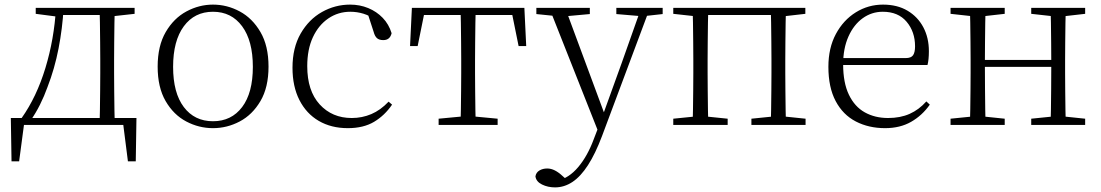

<svg xmlns="http://www.w3.org/2000/svg" viewBox="-20 -542 4775 833"><path d="M539 0H61L87 -23L63 158H30L27 -30H572L569 158H535L512 -23ZM412 0Q413 -24 413.5 -64.5Q414 -105 414.5 -148.5Q415 -192 415 -226V-283Q415 -316 414.5 -359.5Q414 -403 413.5 -443.5Q413 -484 412 -508H478Q477 -484 476.5 -443.5Q476 -403 475.5 -359.5Q475 -316 475 -283V-226Q475 -192 475.5 -148.5Q476 -105 476.5 -64.5Q477 -24 478 0ZM135 -482V-508H237V-470H227ZM445 -470V-508H564V-482L456 -470ZM74 -30Q139 -122 177 -247Q215 -372 223 -508H256Q251 -419 234 -331.5Q217 -244 186 -164Q172 -125 153.5 -88Q135 -51 112 -18V-6ZM237 -477V-508H447V-477Z M904 14Q843 14 788 -15Q733 -44 698.5 -103.5Q664 -163 664 -253Q664 -343 699 -403Q734 -463 789 -492.5Q844 -522 904 -522Q965 -522 1020 -492.5Q1075 -463 1110 -403Q1145 -343 1145 -253Q1145 -163 1110 -103.5Q1075 -44 1020 -15Q965 14 904 14ZM904 -16Q984 -16 1030.5 -77.5Q1077 -139 1077 -252Q1077 -365 1030.5 -428Q984 -491 904 -491Q824 -491 777.5 -428Q731 -365 731 -252Q731 -139 777.5 -77.5Q824 -16 904 -16Z M1489 14Q1417 14 1363 -17.5Q1309 -49 1279 -108Q1249 -167 1249 -248Q1249 -335 1284.5 -396.5Q1320 -458 1377 -490Q1434 -522 1499 -522Q1541 -522 1577.5 -507Q1614 -492 1640.5 -464.5Q1667 -437 1679 -398Q1672 -368 1643 -368Q1625 -368 1615.5 -376.5Q1606 -385 1601 -404L1573 -490L1616 -452Q1585 -474 1557 -482.5Q1529 -491 1500 -491Q1447 -491 1404.5 -462Q1362 -433 1337.5 -380.5Q1313 -328 1313 -255Q1313 -148 1367 -89Q1421 -30 1506 -30Q1551 -30 1591 -47Q1631 -64 1666 -101L1681 -88Q1649 -41 1603 -13.5Q1557 14 1489 14Z M1759 -342 1767 -508H2255L2263 -342H2230L2197 -505L2230 -477H1792L1825 -505L1792 -342ZM1883 0V-27L1999 -38H2023L2139 -27V0ZM1978 0Q1979 -24 1979.5 -64.5Q1980 -105 1980.5 -148.5Q1981 -192 1981 -226V-283Q1981 -316 1980.5 -359.5Q1980 -403 1979.5 -443.5Q1979 -484 1978 -508H2044Q2043 -484 2042.5 -443.5Q2042 -403 2041.5 -359.5Q2041 -316 2041 -283V-226Q2041 -192 2041.5 -148.5Q2042 -105 2042.5 -64.5Q2043 -24 2044 0Z M2388 271Q2357 271 2331.5 258.5Q2306 246 2303 223Q2306 206 2320.5 197.5Q2335 189 2354 189Q2371 189 2387.5 197.5Q2404 206 2420 221L2448 246L2418 259L2398 242Q2448 231 2488.5 183Q2529 135 2556 62L2584 -11L2587 -19L2677 -268L2762 -508H2800L2592 48Q2563 125 2531 174.5Q2499 224 2463.5 247.5Q2428 271 2388 271ZM2581 43 2363 -508H2432L2604 -44L2610 -30ZM2307 -481V-508H2539V-481L2429 -471H2405ZM2654 -481V-508H2855V-481L2774 -472H2760Z M2985 0Q2986 -24 2986.5 -64.5Q2987 -105 2987.5 -148.5Q2988 -192 2988 -226V-283Q2988 -316 2987.5 -359.5Q2987 -403 2986.5 -443.5Q2986 -484 2985 -508H3053Q3052 -484 3051.5 -443.5Q3051 -403 3050.5 -359.5Q3050 -316 3050 -283V-226Q3050 -192 3050.5 -148.5Q3051 -105 3051.5 -64.5Q3052 -24 3053 0ZM3324 0Q3325 -24 3325.5 -64.5Q3326 -105 3326.5 -148.5Q3327 -192 3327 -226V-283Q3327 -316 3326.5 -359.5Q3326 -403 3325.5 -443.5Q3325 -484 3324 -508H3390Q3389 -484 3388.5 -443.5Q3388 -403 3387.5 -359.5Q3387 -316 3387 -283V-226Q3387 -192 3387.5 -148.5Q3388 -105 3388.5 -64.5Q3389 -24 3390 0ZM2901 0V-27L3010 -38H3030L3137 -27V0ZM3240 0V-27L3348 -38H3369L3475 -27V0ZM2901 -482V-508H3018V-470H3010ZM3357 -470V-508H3474V-482L3369 -470ZM3018 -477V-508H3357V-477Z M3820 14Q3749 14 3693 -15Q3637 -44 3605.5 -103.5Q3574 -163 3574 -252Q3574 -334 3606.5 -394.5Q3639 -455 3693 -488.5Q3747 -522 3811 -522Q3873 -522 3917.5 -495.5Q3962 -469 3986 -423.5Q4010 -378 4010 -320Q4010 -283 4004 -260H3604V-290H3909Q3933 -290 3941.5 -302.5Q3950 -315 3950 -341Q3950 -404 3913.5 -447.5Q3877 -491 3810 -491Q3762 -491 3723 -463Q3684 -435 3661 -383.5Q3638 -332 3638 -263Q3638 -183 3663 -131Q3688 -79 3732 -54.5Q3776 -30 3833 -30Q3886 -30 3926.5 -48Q3967 -66 3999 -102L4014 -88Q3981 -41 3933 -13.5Q3885 14 3820 14Z M4188 0Q4189 -24 4189.5 -64.5Q4190 -105 4190.5 -148.5Q4191 -192 4191 -226V-283Q4191 -316 4190.5 -359.5Q4190 -403 4189.5 -443.5Q4189 -484 4188 -508H4256Q4255 -484 4254.5 -443Q4254 -402 4253.5 -357Q4253 -312 4253 -275V-256Q4253 -207 4253.5 -157Q4254 -107 4254.5 -65.5Q4255 -24 4256 0ZM4537 0Q4539 -24 4539.5 -65.5Q4540 -107 4540.5 -157Q4541 -207 4541 -256V-275Q4541 -312 4540.5 -357Q4540 -402 4539.5 -443Q4539 -484 4537 -508H4604Q4603 -484 4602.5 -443.5Q4602 -403 4601.5 -359.5Q4601 -316 4601 -283V-226Q4601 -192 4601.5 -148.5Q4602 -105 4602.5 -64.5Q4603 -24 4604 0ZM4104 0V-27L4213 -38H4233L4339 -27V0ZM4104 -482V-508H4339V-482L4233 -470H4213ZM4454 0V-27L4562 -38H4583L4688 -27V0ZM4454 -482V-508H4688V-482L4583 -470H4562ZM4221 -252V-282H4571V-252Z"/></svg>

Font: Noto Serif KR ExtraLight
Style: Regular
Weight: 200
Designer: Ryoko NISHIZUKA 西塚涼子 (kana & ideographs); Frank Grießhammer (Latin, Greek & Cyrillic); Wenlong ZHANG 张文龙 (bopomofo); San
Foundry: Adobe
Version: Version 2.002-H1;hotconv 1.1.0;makeotfexe 2.6.0